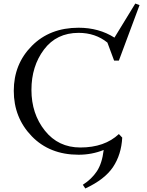

<svg xmlns="http://www.w3.org/2000/svg" viewBox="-20 -868 835 1087"><path d="M58 -354Q58 -505 160 -608Q262 -711 425 -711Q540 -711 628 -655L746 -848L770 -839L653 -525H626L588 -627Q520 -682 425 -682Q300 -682 229 -587.5Q158 -493 158 -359Q158 -224 234 -128.5Q310 -33 435 -33Q572 -33 653 -109L672 -89Q667 7 620 77.5Q573 148 463 199L449 178Q499 146 528.5 101.5Q558 57 567 -19Q500 8 425 8Q261 8 159.5 -97Q58 -202 58 -354Z"/></svg>

Font: Dihjauti
Style: Bold
Weight: 700
Designer: T. Christopher White
Version: Version 3.0.0